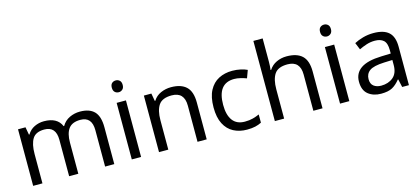

<svg xmlns="http://www.w3.org/2000/svg" viewBox="-61 -1254 3849 1758"><g transform="rotate(-15 1864.0 -375.0)"><path d="M673 -546Q764 -546 809 -499.5Q854 -453 854 -349V0H767V-345Q767 -472 658 -472Q580 -472 546.5 -427Q513 -382 513 -296V0H426V-345Q426 -472 316 -472Q235 -472 204 -422Q173 -372 173 -278V0H85V-536H156L169 -463H174Q199 -505 241.5 -525.5Q284 -546 332 -546Q458 -546 496 -456H501Q528 -502 574.5 -524Q621 -546 673 -546Z M1065 -737Q1085 -737 1100.5 -723.5Q1116 -710 1116 -681Q1116 -653 1100.5 -639Q1085 -625 1065 -625Q1043 -625 1028 -639Q1013 -653 1013 -681Q1013 -710 1028 -723.5Q1043 -737 1065 -737ZM1108 -536V0H1020V-536Z M1536 -546Q1632 -546 1681 -499.5Q1730 -453 1730 -349V0H1643V-343Q1643 -472 1523 -472Q1434 -472 1400 -422Q1366 -372 1366 -278V0H1278V-536H1349L1362 -463H1367Q1393 -505 1439 -525.5Q1485 -546 1536 -546Z M2111 10Q2040 10 1984.5 -19Q1929 -48 1897.5 -109Q1866 -170 1866 -265Q1866 -364 1899 -426Q1932 -488 1988.5 -517Q2045 -546 2117 -546Q2158 -546 2196 -537.5Q2234 -529 2258 -517L2231 -444Q2207 -453 2175 -461Q2143 -469 2115 -469Q1957 -469 1957 -266Q1957 -169 1995.5 -117.5Q2034 -66 2110 -66Q2154 -66 2187.5 -75Q2221 -84 2249 -97V-19Q2222 -5 2189.5 2.5Q2157 10 2111 10Z M2464 -537Q2464 -497 2459 -462H2465Q2491 -503 2535.5 -524Q2580 -545 2632 -545Q2730 -545 2779 -498.5Q2828 -452 2828 -349V0H2741V-343Q2741 -472 2621 -472Q2531 -472 2497.5 -421.5Q2464 -371 2464 -277V0H2376V-760H2464Z M3039 -737Q3059 -737 3074.5 -723.5Q3090 -710 3090 -681Q3090 -653 3074.5 -639Q3059 -625 3039 -625Q3017 -625 3002 -639Q2987 -653 2987 -681Q2987 -710 3002 -723.5Q3017 -737 3039 -737ZM3082 -536V0H2994V-536Z M3455 -545Q3553 -545 3600 -502Q3647 -459 3647 -365V0H3583L3566 -76H3562Q3527 -32 3488.5 -11Q3450 10 3382 10Q3309 10 3261 -28.5Q3213 -67 3213 -149Q3213 -229 3276 -272.5Q3339 -316 3470 -320L3561 -323V-355Q3561 -422 3532 -448Q3503 -474 3450 -474Q3408 -474 3370 -461.5Q3332 -449 3299 -433L3272 -499Q3307 -518 3355 -531.5Q3403 -545 3455 -545ZM3481 -259Q3381 -255 3342.5 -227Q3304 -199 3304 -148Q3304 -103 3331.5 -82Q3359 -61 3402 -61Q3470 -61 3515 -98.5Q3560 -136 3560 -214V-262Z"/></g></svg>

Font: Noto Sans Tifinagh Tawellemmet
Style: Regular
Weight: 400
Designer: JamraPatel
Foundry: JamraPatel LLC
Version: Version 2.006; ttfautohint (v1.8.4.7-5d5b)